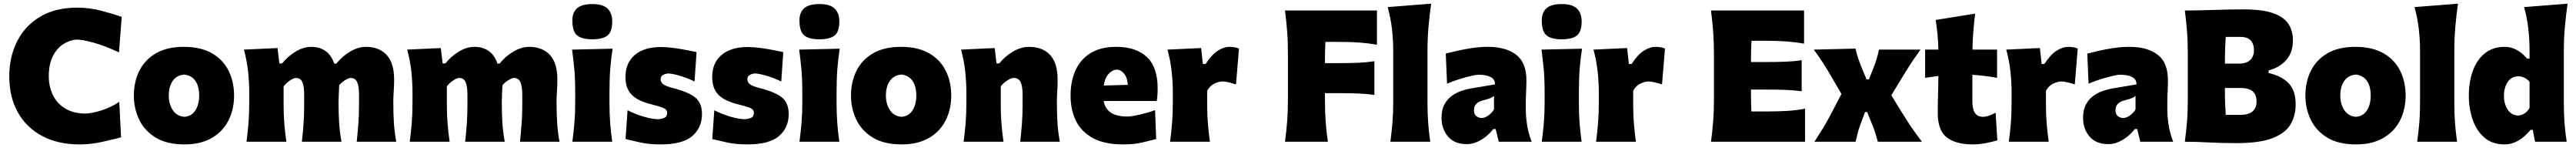

<svg xmlns="http://www.w3.org/2000/svg" viewBox="-20 -770 14019 804"><path d="M413 14.5Q295.5 14.5 209.8 -31Q124 -76.5 77.2 -159.5Q30.5 -242.5 30.5 -355Q30.5 -462 73.5 -546.2Q116.5 -630.5 199 -679.5Q281.5 -728.5 400.5 -728.5Q469 -728.5 533.2 -711.2Q597.5 -694 642.5 -678.5L627.5 -485.5Q546 -523 487 -539Q428 -555 398.5 -555Q360.5 -553 325.2 -530.8Q290 -508.5 267.8 -465Q245.5 -421.5 245.5 -355.5Q245.5 -301.5 266.8 -256Q288 -210.5 331.2 -182.8Q374.5 -155 440.5 -153Q476 -153 529 -169.2Q582 -185.5 629 -216.5L639 -24Q594 -12 534 1.2Q474 14.5 413 14.5Z M984 14.5Q888 14.5 827 -22.8Q766 -60 737.2 -120.5Q708.5 -181 708.5 -251Q708.5 -326 738.5 -385.8Q768.5 -445.5 828.8 -480.5Q889 -515.5 980 -515.5Q1073.5 -515.5 1134.2 -480.2Q1195 -445 1224.5 -385Q1254 -325 1254 -251Q1254 -175 1223 -114.8Q1192 -54.5 1131.8 -20Q1071.5 14.5 984 14.5ZM983.5 -135.5Q1023 -138.5 1043.5 -170.5Q1064 -202.5 1064 -251Q1064 -301 1043.5 -330.5Q1023 -360 983.5 -365Q942 -361.5 920.2 -330.8Q898.5 -300 898.5 -251Q898.5 -204 920.8 -171.2Q943 -138.5 983.5 -135.5Z M1321.5 0Q1328.5 -52.5 1332.5 -102.2Q1336.5 -152 1336.5 -214.5V-264.5Q1336.5 -322.5 1330.2 -381Q1324 -439.5 1307.5 -500.5L1490.5 -509L1500.5 -425.5H1515.5Q1546.5 -464 1589 -489.8Q1631.5 -515.5 1673.5 -515.5Q1719 -515.5 1751.2 -493Q1783.5 -470.5 1799 -424.5H1810.5Q1842.5 -464.5 1886 -490Q1929.5 -515.5 1971.5 -515.5Q2043.5 -515.5 2084.2 -471.5Q2125 -427.5 2125 -338Q2125 -305.5 2122.8 -273.8Q2120.5 -242 2120.5 -214.5Q2120.5 -152 2123.8 -102.2Q2127 -52.5 2136.5 0H1921.5Q1927 -52.5 1930.5 -100.8Q1934 -149 1934 -204V-254Q1934 -301 1923.8 -323.8Q1913.5 -346.5 1889 -346.5Q1877.5 -346.5 1858.8 -334.8Q1840 -323 1826 -307.5Q1825 -283 1823.8 -259.2Q1822.5 -235.5 1822.5 -214.5Q1822.5 -152 1825.8 -102.2Q1829 -52.5 1838.5 0H1623Q1629 -52.5 1632.2 -100.8Q1635.5 -149 1635.5 -204V-254Q1635.5 -301 1625.5 -323.8Q1615.5 -346.5 1590.5 -346.5Q1578 -346.5 1557.5 -332.5Q1537 -318.5 1523.5 -301V-204Q1523.5 -149 1527.2 -100.8Q1531 -52.5 1538.5 0Z M2210 0Q2217 -52.5 2221 -102.2Q2225 -152 2225 -214.5V-264.5Q2225 -322.5 2218.8 -381Q2212.5 -439.5 2196 -500.5L2379 -509L2389 -425.5H2404Q2435 -464 2477.5 -489.8Q2520 -515.5 2562 -515.5Q2607.5 -515.5 2639.8 -493Q2672 -470.5 2687.5 -424.5H2699Q2731 -464.5 2774.5 -490Q2818 -515.5 2860 -515.5Q2932 -515.5 2972.8 -471.5Q3013.5 -427.5 3013.5 -338Q3013.5 -305.5 3011.2 -273.8Q3009 -242 3009 -214.5Q3009 -152 3012.2 -102.2Q3015.5 -52.5 3025 0H2810Q2815.5 -52.5 2819 -100.8Q2822.5 -149 2822.5 -204V-254Q2822.5 -301 2812.2 -323.8Q2802 -346.5 2777.5 -346.5Q2766 -346.5 2747.2 -334.8Q2728.5 -323 2714.5 -307.5Q2713.5 -283 2712.2 -259.2Q2711 -235.5 2711 -214.5Q2711 -152 2714.2 -102.2Q2717.5 -52.5 2727 0H2511.5Q2517.5 -52.5 2520.8 -100.8Q2524 -149 2524 -204V-254Q2524 -301 2514 -323.8Q2504 -346.5 2479 -346.5Q2466.5 -346.5 2446 -332.5Q2425.5 -318.5 2412 -301V-204Q2412 -149 2415.8 -100.8Q2419.5 -52.5 2427 0Z M3095 0Q3102 -52.5 3106.2 -102.2Q3110.5 -152 3110.5 -214.5V-264.5Q3110.5 -343 3105.5 -395.5Q3100.5 -448 3093.5 -500.5L3314 -505.5Q3306 -452 3301.5 -398.5Q3297 -345 3297 -264.5V-214.5Q3297 -152 3300.8 -102.2Q3304.5 -52.5 3312 0ZM3203 -556.5Q3146.5 -556.5 3120.8 -577.8Q3095 -599 3095 -660Q3095 -702.5 3120.8 -725.2Q3146.5 -748 3204 -748Q3261 -748 3286.5 -723.5Q3312 -699 3312 -653.5Q3312 -597.5 3286.2 -577Q3260.5 -556.5 3203 -556.5Z M3576 14.5Q3510.5 14.5 3463.2 3.5Q3416 -7.5 3384.5 -14.5L3395.5 -171Q3435.5 -150.5 3482.5 -136.5Q3529.5 -122.5 3563 -122.5Q3582.5 -124 3596.8 -130.5Q3611 -137 3611 -157Q3611 -174.5 3591.2 -183.2Q3571.5 -192 3520.5 -204.5Q3449 -222.5 3416.5 -256.8Q3384 -291 3384 -351.5Q3384 -428 3434.8 -471.2Q3485.5 -514.5 3577 -514.5Q3609.5 -514.5 3646.5 -509.5Q3683.5 -504.5 3717 -498Q3750.5 -491.5 3771 -487L3760 -327.5Q3713 -349.5 3673.8 -360.2Q3634.5 -371 3616 -371Q3601 -369.5 3588.2 -362.5Q3575.5 -355.5 3575.5 -339.5Q3575.5 -323.5 3588.8 -312.8Q3602 -302 3645 -291Q3730 -269 3765.2 -239.2Q3800.5 -209.5 3800.5 -150.5Q3800.5 -76.5 3747.8 -31Q3695 14.5 3576 14.5Z M4048 14.5Q3982.5 14.5 3935.2 3.5Q3888 -7.5 3856.5 -14.5L3867.5 -171Q3907.5 -150.5 3954.5 -136.5Q4001.5 -122.5 4035 -122.5Q4054.5 -124 4068.8 -130.5Q4083 -137 4083 -157Q4083 -174.5 4063.2 -183.2Q4043.5 -192 3992.5 -204.5Q3921 -222.5 3888.5 -256.8Q3856 -291 3856 -351.5Q3856 -428 3906.8 -471.2Q3957.5 -514.5 4049 -514.5Q4081.5 -514.5 4118.5 -509.5Q4155.5 -504.5 4189 -498Q4222.5 -491.5 4243 -487L4232 -327.5Q4185 -349.5 4145.8 -360.2Q4106.5 -371 4088 -371Q4073 -369.5 4060.2 -362.5Q4047.5 -355.5 4047.5 -339.5Q4047.5 -323.5 4060.8 -312.8Q4074 -302 4117 -291Q4202 -269 4237.2 -239.2Q4272.5 -209.5 4272.5 -150.5Q4272.5 -76.5 4219.8 -31Q4167 14.5 4048 14.5Z M4331 0Q4338 -52.5 4342.2 -102.2Q4346.5 -152 4346.5 -214.5V-264.5Q4346.5 -343 4341.5 -395.5Q4336.5 -448 4329.5 -500.5L4550 -505.5Q4542 -452 4537.5 -398.5Q4533 -345 4533 -264.5V-214.5Q4533 -152 4536.8 -102.2Q4540.5 -52.5 4548 0ZM4439 -556.5Q4382.5 -556.5 4356.8 -577.8Q4331 -599 4331 -660Q4331 -702.5 4356.8 -725.2Q4382.5 -748 4440 -748Q4497 -748 4522.5 -723.5Q4548 -699 4548 -653.5Q4548 -597.5 4522.2 -577Q4496.5 -556.5 4439 -556.5Z M4887 14.5Q4791 14.5 4730 -22.8Q4669 -60 4640.2 -120.5Q4611.5 -181 4611.5 -251Q4611.5 -326 4641.5 -385.8Q4671.5 -445.5 4731.8 -480.5Q4792 -515.5 4883 -515.5Q4976.5 -515.5 5037.2 -480.2Q5098 -445 5127.5 -385Q5157 -325 5157 -251Q5157 -175 5126 -114.8Q5095 -54.5 5034.8 -20Q4974.5 14.5 4887 14.5ZM4886.5 -135.5Q4926 -138.5 4946.5 -170.5Q4967 -202.5 4967 -251Q4967 -301 4946.5 -330.5Q4926 -360 4886.5 -365Q4845 -361.5 4823.2 -330.8Q4801.5 -300 4801.5 -251Q4801.5 -204 4823.8 -171.2Q4846 -138.5 4886.5 -135.5Z M5224.5 0Q5231.5 -52.5 5235.5 -102.2Q5239.5 -152 5239.5 -214.5V-264.5Q5239.5 -322.5 5233.2 -381Q5227 -439.5 5210.5 -500.5L5393.5 -509L5403.5 -425.5H5418.5Q5449.5 -464 5493 -489.8Q5536.5 -515.5 5580 -515.5Q5654 -515.5 5695 -471.5Q5736 -427.5 5736 -338Q5736 -305.5 5734 -273.8Q5732 -242 5732 -214.5Q5732 -152 5735.2 -102.2Q5738.5 -52.5 5748 0H5532.5Q5538.5 -52.5 5542 -100.8Q5545.5 -149 5545.5 -204V-254Q5545.5 -301 5534.8 -323.8Q5524 -346.5 5496.5 -346.5Q5483 -346.5 5461.5 -332.5Q5440 -318.5 5426.5 -301V-204Q5426.5 -149 5430.2 -100.8Q5434 -52.5 5441.5 0Z M6093 14.5Q5992 14.5 5928.8 -19.5Q5865.5 -53.5 5836 -113.2Q5806.5 -173 5806.5 -251Q5806.5 -328.5 5833.5 -388.2Q5860.5 -448 5915.8 -481.8Q5971 -515.5 6055 -515.5Q6162 -515.5 6221.2 -460.8Q6280.5 -406 6280.5 -289.5Q6280.5 -268.5 6279.2 -252.8Q6278 -237 6275.5 -221.5H5986.5Q5993.5 -180.5 6024.8 -158.8Q6056 -137 6116.5 -137Q6133 -137 6159 -142.2Q6185 -147.5 6213.5 -155.2Q6242 -163 6266.5 -171.5L6272.5 -14.5Q6240.5 -6.5 6196.8 4Q6153 14.5 6093 14.5ZM6057 -392Q6031.5 -389.5 6012.2 -367.2Q5993 -345 5987 -305.5L6118 -309Q6116 -347 6098.8 -368.8Q6081.5 -390.5 6057 -392Z M6348 0Q6355 -52.5 6359 -102.2Q6363 -152 6363 -214.5V-264.5Q6363 -322.5 6356.8 -381Q6350.5 -439.5 6334 -500.5L6517 -509L6526.5 -422.5H6541.5Q6573.5 -472 6606.8 -493.8Q6640 -515.5 6672 -515.5Q6681.5 -515.5 6696 -513.8Q6710.5 -512 6723 -506L6707 -311.5Q6688 -317.5 6668 -322.5Q6648 -327.5 6635 -327.5Q6614 -327.5 6589.5 -316Q6565 -304.5 6550 -276.5V-204Q6550 -149 6553.8 -100.8Q6557.5 -52.5 6565 0Z M6973.5 0Q6981 -56.5 6985.2 -109.8Q6989.5 -163 6989.5 -230.5V-474Q6989.5 -544.5 6985.2 -599.5Q6981 -654.5 6973.5 -713H7474V-527Q7430 -535 7380 -538.8Q7330 -542.5 7262 -542.5H7193.5Q7191 -496.5 7191 -441V-427H7263Q7326.5 -427 7372 -429Q7417.5 -431 7460 -437.5V-254.5Q7415 -260.5 7369.5 -262.2Q7324 -264 7263 -264H7191V-230.5Q7191 -163 7194.8 -109.8Q7198.5 -56.5 7207 0Z M7547 0Q7554 -52.5 7558.2 -102.2Q7562.5 -152 7562.5 -214.5V-493Q7562.5 -553.5 7555.8 -612Q7549 -670.5 7532.5 -731.5L7769 -750Q7760.5 -691.5 7754.8 -627.5Q7749 -563.5 7749 -493V-214.5Q7749 -152 7752.8 -102.2Q7756.5 -52.5 7764 0Z M7962.5 13Q7896.5 13 7861 -28Q7825.5 -69 7825.5 -130Q7825.5 -173.5 7841 -202.2Q7856.5 -231 7881 -248.8Q7905.5 -266.5 7932.5 -275.8Q7959.5 -285 7982.5 -289L8116 -311.5Q8117 -338.5 8093.2 -351.2Q8069.5 -364 8025.5 -364Q8014 -364 7985 -357.2Q7956 -350.5 7920.8 -339.5Q7885.5 -328.5 7855.5 -315.5L7848.5 -479Q7873 -485 7910.2 -493.8Q7947.5 -502.5 7991 -509Q8034.5 -515.5 8078.5 -515.5Q8175.5 -515.5 8231.5 -472.8Q8287.5 -430 8287.5 -333.5Q8287.5 -308 8285.8 -272.8Q8284 -237.5 8284 -211.5V-180Q8284 -139.5 8290.5 -94.5Q8297 -49.5 8316 0H8137L8120 -69H8107Q8093 -50 8070.8 -31.2Q8048.5 -12.5 8020.8 0.2Q7993 13 7962.5 13ZM8044.5 -129Q8060 -129 8079 -141.8Q8098 -154.5 8111 -175.5V-249Q8103.5 -242 8090.8 -236.8Q8078 -231.5 8046.5 -223.5Q8028 -218.5 8015 -206Q8002 -193.5 8002 -171.5Q8002 -148.5 8015.2 -138.8Q8028.5 -129 8044.5 -129Z M8371 0Q8378 -52.5 8382.2 -102.2Q8386.5 -152 8386.5 -214.5V-264.5Q8386.5 -343 8381.5 -395.5Q8376.5 -448 8369.5 -500.5L8590 -505.5Q8582 -452 8577.5 -398.5Q8573 -345 8573 -264.5V-214.5Q8573 -152 8576.8 -102.2Q8580.5 -52.5 8588 0ZM8479 -556.5Q8422.5 -556.5 8396.8 -577.8Q8371 -599 8371 -660Q8371 -702.5 8396.8 -725.2Q8422.5 -748 8480 -748Q8537 -748 8562.5 -723.5Q8588 -699 8588 -653.5Q8588 -597.5 8562.2 -577Q8536.5 -556.5 8479 -556.5Z M8666.5 0Q8673.5 -52.5 8677.5 -102.2Q8681.5 -152 8681.5 -214.5V-264.5Q8681.5 -322.5 8675.2 -381Q8669 -439.5 8652.5 -500.5L8835.5 -509L8845 -422.5H8860Q8892 -472 8925.2 -493.8Q8958.5 -515.5 8990.5 -515.5Q9000 -515.5 9014.5 -513.8Q9029 -512 9041.5 -506L9025.5 -311.5Q9006.5 -317.5 8986.5 -322.5Q8966.5 -327.5 8953.5 -327.5Q8932.5 -327.5 8908 -316Q8883.5 -304.5 8868.5 -276.5V-204Q8868.5 -149 8872.2 -100.8Q8876 -52.5 8883.5 0Z M9292 0Q9299.5 -56.5 9303.8 -109.8Q9308 -163 9308 -230.5V-474.5Q9308 -544.5 9303.8 -599.5Q9299.5 -654.5 9292 -713H9798.5V-533Q9754.5 -541 9704.2 -544.8Q9654 -548.5 9586.5 -548.5H9512.5Q9509.5 -500 9509.5 -441V-433H9588Q9651.5 -433 9697 -434.8Q9742.5 -436.5 9785.5 -443V-274.5Q9740.5 -280 9695 -281.8Q9649.5 -283.5 9588 -283.5H9509.5V-264Q9509.5 -209.5 9512 -164.5H9600.5Q9656.5 -164.5 9707 -167.5Q9757.5 -170.5 9804 -180V0Z M9855 0Q9878 -35.5 9894.2 -61.8Q9910.5 -88 9923.5 -111.2Q9936.5 -134.5 9950.5 -161L10002 -259.5L9949.5 -349.5Q9928 -387 9906.8 -420.2Q9885.5 -453.5 9851.5 -500.5L10078.5 -506Q10084.5 -478.5 10092.8 -454.2Q10101 -430 10111.5 -403.5L10138.5 -339H10151.5L10177 -402.5Q10187 -429 10193.8 -451Q10200.5 -473 10206.5 -500.5H10432Q10408.5 -467.5 10392.5 -443.8Q10376.5 -420 10363 -398.5Q10349.5 -377 10333.5 -351L10273.5 -252.5L10331 -159Q10354 -121.5 10377.8 -86.2Q10401.5 -51 10440 0H10200Q10193.5 -24.5 10187 -45.5Q10180.5 -66.5 10170 -91.5L10142 -161.5H10130.5L10106 -95.5Q10096 -69 10090.5 -48Q10085 -27 10079 0Z M10718 14.5Q10624 14.5 10575 -23.8Q10526 -62 10526 -157Q10526 -197.5 10527.5 -244.5Q10529 -291.5 10529.5 -357.5L10457.5 -347V-500.5H10529.5Q10528.5 -544.5 10524.8 -582.8Q10521 -621 10515 -661.5L10729.5 -696Q10723.5 -646 10719.8 -600.2Q10716 -554.5 10715 -500.5H10849V-347Q10815 -353.5 10781 -357.5Q10747 -361.5 10714.5 -364V-219.5Q10714.5 -178.5 10728.2 -157Q10742 -135.5 10773 -135.5Q10786.5 -135.5 10804.8 -141.5Q10823 -147.5 10841 -158L10850.5 -7.5Q10829 -1 10791 6.8Q10753 14.5 10718 14.5Z M10913 0Q10920 -52.5 10924 -102.2Q10928 -152 10928 -214.5V-264.5Q10928 -322.5 10921.8 -381Q10915.5 -439.5 10899 -500.5L11082 -509L11091.5 -422.5H11106.5Q11138.5 -472 11171.8 -493.8Q11205 -515.5 11237 -515.5Q11246.5 -515.5 11261 -513.8Q11275.5 -512 11288 -506L11272 -311.5Q11253 -317.5 11233 -322.5Q11213 -327.5 11200 -327.5Q11179 -327.5 11154.5 -316Q11130 -304.5 11115 -276.5V-204Q11115 -149 11118.8 -100.8Q11122.5 -52.5 11130 0Z M11454 13Q11388 13 11352.5 -28Q11317 -69 11317 -130Q11317 -173.5 11332.5 -202.2Q11348 -231 11372.5 -248.8Q11397 -266.5 11424 -275.8Q11451 -285 11474 -289L11607.5 -311.5Q11608.5 -338.5 11584.8 -351.2Q11561 -364 11517 -364Q11505.5 -364 11476.5 -357.2Q11447.5 -350.5 11412.2 -339.5Q11377 -328.5 11347 -315.5L11340 -479Q11364.5 -485 11401.8 -493.8Q11439 -502.5 11482.5 -509Q11526 -515.5 11570 -515.5Q11667 -515.5 11723 -472.8Q11779 -430 11779 -333.5Q11779 -308 11777.2 -272.8Q11775.5 -237.5 11775.5 -211.5V-180Q11775.5 -139.5 11782 -94.5Q11788.5 -49.5 11807.5 0H11628.5L11611.5 -69H11598.5Q11584.5 -50 11562.2 -31.2Q11540 -12.5 11512.2 0.2Q11484.5 13 11454 13ZM11536 -129Q11551.5 -129 11570.5 -141.8Q11589.5 -154.5 11602.5 -175.5V-249Q11595 -242 11582.2 -236.8Q11569.5 -231.5 11538 -223.5Q11519.5 -218.5 11506.5 -206Q11493.5 -193.5 11493.5 -171.5Q11493.5 -148.5 11506.8 -138.8Q11520 -129 11536 -129Z M12153 7.5Q12069 7.5 12002.5 3.8Q11936 0 11871 0Q11878.5 -56.5 11882.8 -109.8Q11887 -163 11887 -230.5V-474.5Q11887 -544.5 11882.8 -599.5Q11878.5 -654.5 11871 -713Q11945.5 -713 12027.8 -716Q12110 -719 12190 -719Q12291.5 -719 12350.2 -698.8Q12409 -678.5 12434 -641Q12459 -603.5 12459 -551.5Q12459 -483 12421 -442Q12383 -401 12326.5 -388V-373.5Q12396 -358 12435 -318.5Q12474 -279 12474 -202Q12474 -140.5 12445.5 -93.2Q12417 -46 12347 -19.2Q12277 7.5 12153 7.5ZM12093.5 -569.5Q12091.5 -539 12090.2 -506Q12089 -473 12089 -430V-424.5H12166.5Q12206 -424.5 12226.5 -443.8Q12247 -463 12247 -497.5Q12247 -531.5 12229.2 -550.5Q12211.5 -569.5 12174 -569.5ZM12093.5 -146H12173Q12261 -146 12261 -219.5Q12261 -292 12177 -292H12089V-275Q12089 -234.5 12090.2 -204.5Q12091.5 -174.5 12093.5 -146Z M12802.5 14.5Q12706.5 14.5 12645.5 -22.8Q12584.5 -60 12555.8 -120.5Q12527 -181 12527 -251Q12527 -326 12557 -385.8Q12587 -445.5 12647.2 -480.5Q12707.5 -515.5 12798.5 -515.5Q12892 -515.5 12952.8 -480.2Q13013.5 -445 13043 -385Q13072.5 -325 13072.5 -251Q13072.5 -175 13041.5 -114.8Q13010.5 -54.5 12950.2 -20Q12890 14.5 12802.5 14.5ZM12802 -135.5Q12841.5 -138.5 12862 -170.5Q12882.5 -202.5 12882.5 -251Q12882.5 -301 12862 -330.5Q12841.5 -360 12802 -365Q12760.5 -361.5 12738.8 -330.8Q12717 -300 12717 -251Q12717 -204 12739.2 -171.2Q12761.5 -138.5 12802 -135.5Z M13135.5 0Q13142.5 -52.5 13146.8 -102.2Q13151 -152 13151 -214.5V-493Q13151 -553.5 13144.2 -612Q13137.5 -670.5 13121 -731.5L13357.5 -750Q13349 -691.5 13343.2 -627.5Q13337.5 -563.5 13337.5 -493V-214.5Q13337.5 -152 13341.2 -102.2Q13345 -52.5 13352.5 0Z M13611 14.5Q13544 14.5 13501 -22.8Q13458 -60 13437.2 -120.5Q13416.5 -181 13416.5 -250.5Q13416.5 -325 13438.2 -385Q13460 -445 13503.5 -480.2Q13547 -515.5 13612 -515.5Q13647 -515.5 13677.8 -498.5Q13708.5 -481.5 13733 -452H13747V-493Q13747 -553.5 13740.5 -612Q13734 -670.5 13717.5 -731.5L13954 -750Q13945.5 -691.5 13939.5 -627.5Q13933.5 -563.5 13933.5 -493V-214.5Q13933.5 -152 13937.2 -102.2Q13941 -52.5 13949 0H13777L13764.5 -64.5H13752.5Q13686.5 14.5 13611 14.5ZM13685 -142Q13724.5 -145.5 13747 -183.5V-325.5Q13722 -354.5 13685.5 -356Q13646.5 -354 13627 -323.2Q13607.5 -292.5 13607.5 -249Q13607.5 -208 13627 -176.2Q13646.5 -144.5 13685 -142Z"/></svg>

Font: Commissioner Flair ExtraBold
Style: Regular
Weight: 800
Designer: Kostas Bartsokas
Foundry: Kostas Bartsokas
Version: Version 1.000; ttfautohint (v1.8.3)